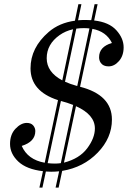

<svg xmlns="http://www.w3.org/2000/svg" viewBox="-20 -813 606 897"><path d="M340.8 -411.1 397.9 -680.2Q385.3 -681.6 371.6 -681.6Q353 -681.6 336.4 -679.2L283.7 -431.2Q308.6 -419.9 340.8 -411.1ZM271 -437.5 321.3 -676.3Q286.1 -668.5 258.3 -648.9Q198.2 -606.4 198.2 -541Q198.2 -476.1 271 -437.5ZM278.8 -53.2Q351.1 -71.8 387.2 -119.9Q423.3 -168 423.3 -212.9Q423.3 -277.3 335 -316.9ZM236.8 -48.8Q251 -48.8 264.2 -50.8L321.8 -322.8Q299.8 -331.5 264.6 -341.3L202.6 -50.8Q218.8 -48.8 236.8 -48.8ZM253.9 63.5H239.7L256.3 -12.7Q238.3 -10.7 219.2 -10.7L194.3 -11.7L178.2 63.5H164.1L180.7 -13.2Q104 -22 65.4 -58.3Q26.9 -94.7 26.9 -140.6Q26.9 -184.6 52.2 -211.4Q77.6 -238.3 104.5 -238.8Q125 -238.8 135 -227.1Q145 -215.3 145 -200.7Q145 -150.9 81.5 -131.3Q109.4 -66.9 189 -52.7L251 -345.2Q122.6 -386.7 122.6 -493.7Q122.6 -590.3 207.5 -663.6Q256.8 -706.1 330.1 -716.3L346.2 -793.5H360.4L344.7 -718.3Q361.3 -719.7 379.4 -719.7Q393.6 -719.7 406.2 -718.8L421.9 -793.5H436L419.9 -717.3Q489.3 -709.5 523.4 -671.9Q557.6 -634.3 557.6 -591.8Q557.6 -552.7 535.9 -527.8Q514.2 -502.9 487.3 -502.9Q461.9 -502.9 450.7 -519.5Q442.9 -530.8 442.9 -545.4Q442.9 -594.7 502.9 -612.3Q476.6 -666 411.6 -678.2L354 -407.7Q502.9 -369.6 502.9 -254.4Q502.9 -168.5 436.5 -99.9Q370.1 -31.2 270.5 -14.6Z"/></svg>

Font: Munson
Style: Italic
Weight: 400
Italic angle: -12°
Designer: Paul James MIller
Foundry: High-Logic / Made with FontCreator
Version: Version 2.10;May 5, 2019;FontCreator 11.5.0.2430 64-bit